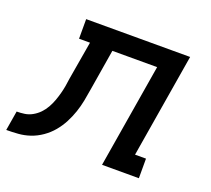

<svg xmlns="http://www.w3.org/2000/svg" viewBox="-152 -652 849 774"><g transform="rotate(20 272.0 -265.0)"><path d="M-56 0 -42 -84Q-25 -84 -8 -86.5Q9 -89 25 -98Q41 -107 53.5 -120Q66 -133 75 -149Q84 -165 90 -181.5Q96 -198 100.5 -214.5Q105 -231 108 -248Q111 -265 113 -282L141 -446H94V-530H540L466 -84H513V0H355L429 -446H237L208 -270Q204 -244 199 -218.5Q194 -193 185.5 -168Q177 -143 164.5 -119Q152 -95 134.5 -74Q117 -53 94 -37Q71 -21 46 -12.5Q21 -4 -5 -2Q-31 0 -56 0Z"/></g></svg>

Font: Iosevka Curly Slab MdEx
Style: Italic
Weight: 500
Width: 7
Italic angle: -9°
Monospace: yes
Designer: Belleve Invis
Foundry: Belleve Invis
Version: Version 11.0.0; ttfautohint (v1.8.3)